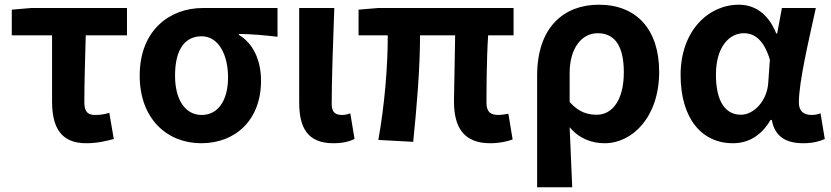

<svg xmlns="http://www.w3.org/2000/svg" viewBox="-20 -594 3528 815"><path d="M346 14C391 14 431 5 463 -4L444 -115C421 -108 403 -106 383 -106C355 -106 338 -118 338 -158C338 -236 341 -340 344 -444H519V-560H112L30 -553V-444H201V-164C201 -55 237 14 346 14Z M834 14C981 14 1088 -86 1088 -251C1088 -341 1053 -411 994 -446V-450C1053 -449 1096 -445 1158 -438V-560H841C703 -560 573 -468 573 -273C573 -88 691 14 834 14ZM836 -106C768 -106 723 -168 723 -273C723 -390 769 -440 836 -440C908 -440 948 -361 948 -266C948 -165 904 -106 836 -106Z M1395 14C1438 14 1463 6 1485 -4L1467 -113C1455 -108 1442 -106 1433 -106C1403 -106 1388 -117 1388 -153C1388 -258 1394 -423 1399 -560H1250V-159C1250 -54 1284 14 1395 14Z M2061 14C2101 14 2135 6 2156 -2L2138 -111C2120 -108 2106 -106 2096 -106C2063 -106 2045 -118 2045 -158C2045 -191 2045 -337 2052 -444H2160V-560H1585L1502 -553V-444H1626C1626 -312 1613 -152 1586 0L1734 8C1749 -141 1763 -303 1763 -444H1912C1911 -342 1907 -204 1907 -164C1907 -55 1947 14 2061 14Z M2260 201H2409C2405 114 2402 36 2398 -54C2441 -3 2495 14 2547 14C2664 14 2778 -97 2778 -289C2778 -468 2683 -574 2522 -574C2374 -574 2260 -479 2260 -273ZM2514 -107C2476 -107 2438 -116 2398 -161V-283C2398 -391 2450 -453 2517 -453C2593 -453 2628 -394 2628 -287C2628 -165 2576 -107 2514 -107Z M3091 14C3158 14 3212 -19 3251 -85H3256C3269 -14 3316 14 3390 14C3432 14 3462 5 3481 -4L3463 -113C3450 -108 3437 -106 3425 -106C3394 -106 3371 -120 3371 -159C3371 -248 3414 -426 3443 -560H3299L3279 -452H3275C3240 -539 3181 -574 3116 -574C2987 -574 2869 -463 2869 -276C2869 -93 2957 14 3091 14ZM3125 -107C3060 -107 3019 -162 3019 -277C3019 -398 3078 -453 3137 -453C3185 -453 3223 -422 3248 -341L3241 -242C3236 -167 3181 -107 3125 -107Z"/></svg>

Font: Noto Sans CJK TC
Style: Bold
Weight: 700
Designer: Ryoko NISHIZUKA 西塚涼子 (kana, bopomofo & ideographs); Paul D. Hunt (Latin, Greek & Cyrillic); Sandoll Communications 산돌커뮤니
Foundry: Adobe
Version: Version 2.004;hotconv 1.0.118;makeotfexe 2.5.65603